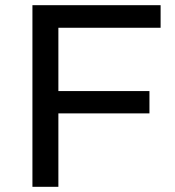

<svg xmlns="http://www.w3.org/2000/svg" viewBox="-20 -720 675 740"><path d="M205 -613V-369H556V-283H205V0H105V-700H599V-613Z"/></svg>

Font: APTA Sans Medium
Style: Bold
Weight: 500
Version: Version 7.200